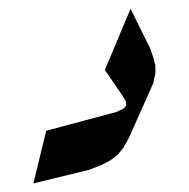

<svg xmlns="http://www.w3.org/2000/svg" viewBox="-20 -395 431 438"><path d="M277.8 -375 321.8 -286.1 329.6 -264.6 334.5 -245.1V-228.5L329.6 -205.1L273.9 -80.1L261.2 -57.6L248.5 -42L231.9 -29.3L213.4 -19.5L184.1 -7.8L56.2 23.4L85.4 -96.7L245.6 -139.6L262.2 -147.5L268.1 -154.3L267.1 -164.1L259.3 -176.8L219.2 -235.4Z"/></svg>

Font: LaylaRuqaa
Style: Regular
Weight: 400
Version: Version 2.0